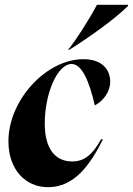

<svg xmlns="http://www.w3.org/2000/svg" viewBox="-20 -766 552 798"><path d="M15 -179C15 -63 84 12 180 12C288 12 354 -79 408 -187H400C364 -122 330 -95 280 -95C213 -95 166 -143 166 -253C166 -374 217 -500 278 -500C320 -500 351 -429 374 -328C401 -341 438 -378 438 -427C438 -475 406 -520 327 -520C171 -520 15 -349 15 -179ZM263 -559H268C357 -615 457 -687 512 -741V-746H383C350 -684 296 -599 263 -559Z"/></svg>

Font: Nyght Serif Bold Italic
Style: Regular
Weight: 700
Italic angle: -16°
Designer: Maksym Kobuzan
Version: Version 0.410;Glyphs 3.1.2 (3151)